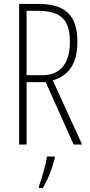

<svg xmlns="http://www.w3.org/2000/svg" viewBox="-20 -734 456 975"><path d="M175 -714H77V0H115V-317H212L354 0H397L248 -326C332 -350 373 -414 373 -523C373 -664 303 -714 175 -714ZM173 -679C289 -679 335 -633 335 -523C335 -402 279 -352 194 -352H115V-679ZM258 71V61H218C214 101 191 175 178 211V221H197C224 177 246 118 258 71Z"/></svg>

Font: Noto Sans Devanagari UI ExtraCondensed ExtraLight
Style: Regular
Weight: 200
Width: 2
Designer: Jelle Bosma - Monotype Design Team
Foundry: Monotype Imaging Inc.
Version: Version 2.004